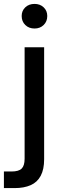

<svg xmlns="http://www.w3.org/2000/svg" viewBox="-48 -743 320 983"><path d="M-28 220V135H11Q48 135 63 120Q78 105 78 70V-501H178V72Q178 124 160.5 157Q143 190 109 205Q75 220 27 220ZM129 -597Q100 -597 81.5 -615Q63 -633 63 -661Q63 -688 81.5 -705.5Q100 -723 129 -723Q157 -723 175.5 -705.5Q194 -688 194 -661Q194 -633 175.5 -615Q157 -597 129 -597Z"/></svg>

Font: DMSans_18ptMedium
Style: Regular
Weight: 500
Designer: Colophon Foundry, Jonny Pinhorn
Foundry: Colophon Foundry
Version: Version 4.004;gftools[0.9.30]